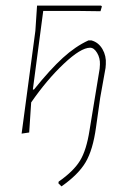

<svg xmlns="http://www.w3.org/2000/svg" viewBox="-20 -472 461 684"><path d="M57 4 106 -362 112 -452H340L343 -449L338 -432L262 -433H134L97 -153H101Q159 -225 204 -266Q249 -307 295 -328H306Q331 -321 345 -297Q359 -273 357 -243L356 -230L337 -124L322 -18Q311 62 285 106Q259 150 199 192L188 181L189 175Q242 138 265 100.5Q288 63 299 -8L335 -227L336 -242Q337 -265 326 -283.5Q315 -302 301 -302Q268 -302 207.5 -245Q147 -188 91 -107V-106L84 0Z"/></svg>

Font: Alegreya Sans Thin
Style: Italic
Weight: 100
Italic angle: -7°
Designer: Juan Pablo del Peral
Foundry: Huerta Tipografica
Version: Version 2.007